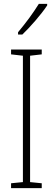

<svg xmlns="http://www.w3.org/2000/svg" viewBox="-20 -969 272 989"><path d="M223 -941V-949H180C148 -898 117 -856 73 -803V-791H95C134 -828 192 -894 223 -941ZM195 0V-25L135 -31V-682L195 -689V-714H37V-689L98 -682V-31L37 -25V0Z"/></svg>

Font: Noto Sans Hebrew ExtraCondensed ExtraLight
Style: Regular
Weight: 200
Width: 2
Designer: Monotype Design Team
Foundry: Monotype Imaging Inc.
Version: Version 2.004